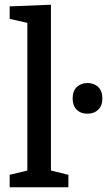

<svg xmlns="http://www.w3.org/2000/svg" viewBox="-20 -794 454 814"><path d="M196 -774V-71L270 -53V0H21V-53L96 -71V-697L21 -714V-767ZM288 -377Q288 -408 305.5 -425Q323 -442 351 -442Q379 -442 396.5 -425Q414 -408 414 -377Q414 -346 396.5 -329Q379 -312 350 -312Q322 -312 305 -329Q288 -346 288 -377Z"/></svg>

Font: Bitter Pro Medium
Style: Regular
Weight: 500
Designer: Sol Matas, and Bitter project Authors
Foundry: Sol Matas
Version: Version 1.010